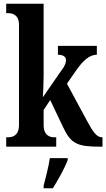

<svg xmlns="http://www.w3.org/2000/svg" viewBox="-20 -780 565 1021"><path d="M13 0H279V-50H268C247 -50 212 -58 212 -116V-195L247 -248L315 -105C357 -15 391 0 513 0H525V-50H521C495 -50 473 -80 444 -135L336 -335L381 -400C422 -460 457 -489 495 -489V-536H288V-489C315 -489 331 -478 331 -461C331 -451 329 -434 307 -406L208 -263C209 -273 212 -342 212 -377V-760H13V-710H24C45 -710 81 -702 81 -648V-116C81 -58 46 -50 24 -50H13ZM212 208V221H261C288 178 325 113 340 71V61H245C239 107 222 166 212 208Z"/></svg>

Font: Noto Serif Myanmar ExtraCondensed
Style: Bold
Weight: 700
Width: 2
Designer: Ben Mitchell and the Monotype Design Team
Foundry: Monotype Imaging Inc.
Version: Version 2.106